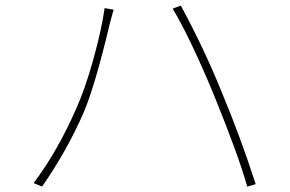

<svg xmlns="http://www.w3.org/2000/svg" viewBox="-20 -695 1040 689"><path d="M252.9 -303.7Q285.2 -375 314.9 -481.9Q344.7 -588.9 355.5 -666L387.7 -660.2Q381.8 -640.6 375 -614.3Q320.3 -383.8 279.3 -289.1Q218.8 -151.4 130.9 -25.4L100.6 -38.1Q185.5 -150.4 252.9 -303.7ZM745.1 -360.4Q661.1 -561.5 599.6 -664.1L628.9 -674.8Q710.9 -523.4 773.4 -370.1Q842.8 -204.1 897.5 -34.2L867.2 -25.4Q836.9 -134.8 745.1 -360.4Z"/></svg>

Font: Gen Shin Gothic Monospace ExtraLight
Style: Regular
Weight: 200
Designer: [Source Han Sans]
Ryoko NISHIZUKA  (kana & ideographs); Paul D. Hunt (Latin, Greek & Cyrillic); Wenlong ZHANG  (bopomofo
Version: Version 1.002.20150607